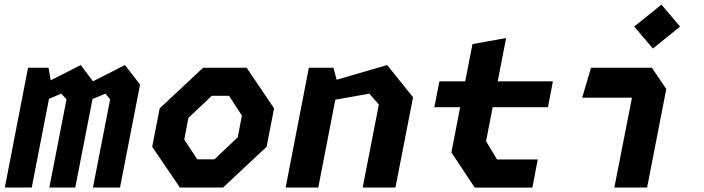

<svg xmlns="http://www.w3.org/2000/svg" viewBox="-20 -836 3140 856"><path d="M394.5 0H515L604.5 -459L537 -546L394.5 -473.5L340 -546L206 -478L196.5 -534H105L1.5 0H121.5L198.5 -395.5L253 -418.5L276.5 -393L200 0H315.5L392.5 -394.5L450 -418.5L471 -393Z M782 0H974.5L1168.5 -181.5L1202 -353L1079.5 -534H885.5L692 -353L658.5 -181.5ZM801.5 -214 820 -310.5 924.5 -409H1001L1058.5 -320.5L1040 -224L936 -125.5H859.5Z M1597 0H1743L1821.5 -402.5L1706 -546L1481 -480.5L1466.5 -534H1357L1253.5 0H1399L1475 -391.5L1626.5 -418.5L1669 -370Z M2096.5 0.5H2353.5L2377.5 -125H2196L2147 -206.5L2176.5 -358H2423L2445 -473.5H2199L2236.5 -666.5L2086.5 -639.5L2054 -473.5H1939L1916.5 -358H2031.5L1992.5 -156.5Z M2719 0H2865L2950.5 -439L2886.5 -534H2615L2575.5 -400.5H2797.5ZM2807.5 -717.5 2891 -619.5 3012 -717.5 2929 -815.5Z"/></svg>

Font: Monaspace Krypton
Style: Bold Italic
Weight: 700
Italic angle: -11°
Designer: Riley Cran & the Lettermatic Team
Foundry: Lettermatic
Version: Version 1.101 (Monaspace Krypton)